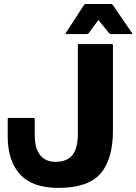

<svg xmlns="http://www.w3.org/2000/svg" viewBox="-20 -920 680 958"><path d="M373.5 -700H538.5Q543.5 -700 543.5 -695V-269Q543.5 -124.5 481.2 -53.5Q419 17.5 271 17.5Q141.5 17.5 80 -50Q18.5 -117.5 18.5 -239V-326.5Q18.5 -331.5 23.5 -331.5H148.5Q153.5 -331.5 153.5 -326.5V-244Q153.5 -180 180.2 -146.2Q207 -112.5 257 -112.5Q313.5 -112.5 341 -145.8Q368.5 -179 368.5 -254V-695Q368.5 -700 373.5 -700ZM471 -820.5 423 -755Q419 -750 413.5 -750H311Q304.5 -750 308 -755L399 -895Q402.5 -900 406 -900H536Q539.5 -900 543 -895L639 -755Q642.5 -750 636 -750H533.5Q529.5 -750 527.5 -751.5Q525.5 -753 524 -755Z"/></svg>

Font: MFEK Sans
Style: Bold
Weight: 700
Designer: Owen Earl
Foundry: indestructible type*
Version: Version 0.001; ttfautohint (v1.8.4.7-5d5b)